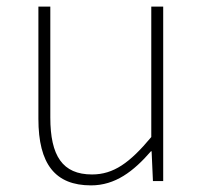

<svg xmlns="http://www.w3.org/2000/svg" viewBox="-20 -547 617 580"><path d="M255 13C328 13 383 -29 436 -90H438L442 0H473V-527H437V-133C372 -55 323 -20 258 -20C169 -20 132 -76 132 -192V-527H96V-188C96 -51 147 13 255 13Z"/></svg>

Font: Noto Sans CJK SC Thin
Style: Regular
Weight: 100
Designer: Ryoko NISHIZUKA 西塚涼子 (kana, bopomofo & ideographs); Paul D. Hunt (Latin, Greek & Cyrillic); Sandoll Communications 산돌커뮤니
Foundry: Adobe
Version: Version 2.004;hotconv 1.0.118;makeotfexe 2.5.65603